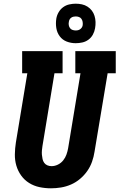

<svg xmlns="http://www.w3.org/2000/svg" viewBox="-20 -1012 647 1040"><path d="M256 8Q224 8 193.5 1.5Q163 -5 137.5 -21Q112 -37 94.5 -61.5Q77 -86 68.5 -115Q60 -144 60.5 -176Q61 -208 66 -240L128 -615H100V-735H319V-615H275L210 -221Q208 -209 207 -197Q206 -185 207 -173.5Q208 -162 210.5 -150.5Q213 -139 219.5 -130Q226 -121 236.5 -116.5Q247 -112 259 -112Q277 -112 294 -120.5Q311 -129 322.5 -143.5Q334 -158 340 -175Q346 -192 349 -209L416 -615H388V-735H607V-615H563L492 -190Q488 -163 478.5 -136Q469 -109 452.5 -85.5Q436 -62 413.5 -43Q391 -24 364.5 -12.5Q338 -1 310.5 3.5Q283 8 256 8ZM390 -778Q364 -778 341 -787Q318 -796 303.5 -815.5Q289 -835 285 -860Q281 -885 285 -911Q288 -929 297.5 -945.5Q307 -962 322 -973Q337 -984 355 -988Q373 -992 390 -992Q407 -992 423.5 -988.5Q440 -985 454 -976Q468 -967 477.5 -954.5Q487 -942 492 -926Q497 -910 497.5 -893Q498 -876 495 -859Q492 -841 483 -824.5Q474 -808 459 -797Q444 -786 426 -782Q408 -778 390 -778ZM390 -847Q397 -847 403 -848.5Q409 -850 414.5 -854Q420 -858 423.5 -863.5Q427 -869 428 -876Q429 -885 427.5 -894Q426 -903 421 -910Q416 -917 407.5 -920Q399 -923 390 -923Q384 -923 377.5 -921.5Q371 -920 365.5 -916Q360 -912 357 -906.5Q354 -901 353 -894Q351 -885 352.5 -876Q354 -867 359 -860Q364 -853 372.5 -850Q381 -847 390 -847Z"/></svg>

Font: Iosevka Slab HvExObl
Style: Regular
Weight: 900
Width: 7
Italic angle: -9°
Monospace: yes
Designer: Belleve Invis
Foundry: Belleve Invis
Version: Version 11.1.1; ttfautohint (v1.8.3)